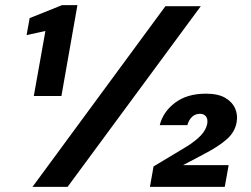

<svg xmlns="http://www.w3.org/2000/svg" viewBox="-20 -724 972 744"><path d="M111 -352 156 -604 83 -588 95 -654 220 -704H280L218 -352ZM106 0 621 -700H758L242 0ZM561 0 575 -79 708 -159Q739 -179 758.5 -199.5Q778 -220 783 -244Q786 -263 778 -273Q770 -283 755 -283Q737 -283 724.5 -271.5Q712 -260 706 -239H599Q612 -291 658.5 -326Q705 -361 778 -361Q825 -361 852.5 -345Q880 -329 891 -304Q902 -279 897 -251Q891 -213 859 -184.5Q827 -156 765 -124L689 -84H866L851 0Z"/></svg>

Font: DM Sans 36pt ExtraBold
Style: Italic
Weight: 800
Italic angle: -10°
Designer: Colophon Foundry, Jonny Pinhorn
Foundry: Colophon Foundry
Version: Version 4.004;gftools[0.9.30]